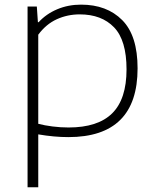

<svg xmlns="http://www.w3.org/2000/svg" viewBox="-20 -568 662 808"><path d="M96 -540.5H135L139.5 -474.5H142.5Q174.5 -509.5 220.8 -529Q267 -548.5 321 -548.5Q429.5 -548.5 494.2 -483.5Q559 -418.5 559 -280.5Q559 9 267.5 9Q208 9 141 -2.5V220H96ZM512.5 -276Q512.5 -398.5 460 -453Q407.5 -507.5 315.5 -507.5Q264 -507.5 219 -487Q174 -466.5 141 -422V-47Q167.5 -40 201 -35.8Q234.5 -31.5 268.5 -31.5Q392 -31.5 452.2 -91.2Q512.5 -151 512.5 -276Z"/></svg>

Font: Encode Sans Expanded ExtraLight
Style: Regular
Weight: 275
Width: 7
Designer: Multiple Designers
Foundry: Impallari Type
Version: Version 2.000